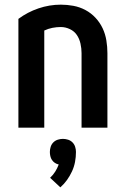

<svg xmlns="http://www.w3.org/2000/svg" viewBox="-20 -548 540 824"><path d="M59 0V-467Q98 -496 145 -512Q192 -528 241 -528Q268 -528 295 -523Q322 -518 346.5 -505Q371 -492 390 -471.5Q409 -451 420.5 -426.5Q432 -402 436.5 -374.5Q441 -347 441 -320V0H330V-320Q330 -340 325.5 -360.5Q321 -381 310 -397.5Q299 -414 280 -423Q261 -432 241 -432Q223 -432 205 -428.5Q187 -425 170 -417V0ZM239 256 195 215Q208 203 217 188.5Q226 174 232 158Q223 156 215.5 151Q208 146 203 138.5Q198 131 196 122Q194 113 194 104Q194 93 197.5 82Q201 71 209 63Q217 55 228 51.5Q239 48 250 48Q261 48 272 51.5Q283 55 291 63Q299 71 302.5 82Q306 93 306 104Q306 126 302 147Q298 168 289 187.5Q280 207 267.5 224.5Q255 242 239 256Z"/></svg>

Font: Moesevka
Style: Bold
Weight: 700
Monospace: yes
Designer: Belleve Invis
Foundry: Belleve Invis
Version: Version 32.5.0; ttfautohint (v1.8.4)